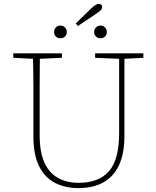

<svg xmlns="http://www.w3.org/2000/svg" viewBox="-20 -949 801 983"><path d="M467 -653V-676H714V-653L617 -648V-251Q617 -121 557 -53.5Q497 14 382 14Q313 14 261 -13Q209 -40 180 -98.5Q151 -157 151 -251V-361Q151 -433 151 -505Q151 -577 149 -648L48 -653V-676H297V-653L184 -648Q183 -578 183 -506.5Q183 -435 183 -361V-257Q183 -169 208 -115.5Q233 -62 278 -37.5Q323 -13 382 -13Q486 -13 538 -72.5Q590 -132 590 -269V-648ZM289 -753Q276 -753 266.5 -761.5Q257 -770 257 -785Q257 -800 266.5 -809Q276 -818 289 -818Q303 -818 312.5 -809Q322 -800 322 -785Q322 -770 312.5 -761.5Q303 -753 289 -753ZM379 -816 368 -829 446 -905Q471 -929 485 -929Q503 -929 503 -912Q503 -903 494.5 -895.5Q486 -888 464 -873ZM495 -753Q482 -753 472 -761.5Q462 -770 462 -785Q462 -800 472 -809Q482 -818 495 -818Q508 -818 517.5 -809Q527 -800 527 -785Q527 -770 517.5 -761.5Q508 -753 495 -753Z"/></svg>

Font: Source Serif 4 SmText ExtraLight
Style: Regular
Weight: 200
Designer: Frank Grießhammer
Foundry: Adobe
Version: Version 4.005;hotconv 1.1.0;makeotfexe 2.6.0